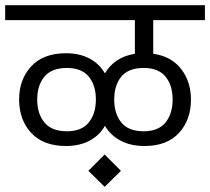

<svg xmlns="http://www.w3.org/2000/svg" viewBox="-30 -661 813 743"><path d="M0 0ZM563 -583V-453Q633 -443 671 -394Q709 -345 709 -276Q709 -197 662.5 -146.5Q616 -96 530 -96Q476 -96 437 -116.5Q398 -137 376 -174Q355 -137 316.5 -116.5Q278 -96 225 -96Q138 -96 91 -146.5Q44 -197 44 -276Q44 -354 91 -404.5Q138 -455 225 -455Q278 -455 316.5 -434.5Q355 -414 376 -377Q413 -440 492 -453V-583H-10V-641H763V-583ZM341 -276Q341 -331 313.5 -364.5Q286 -398 229 -398Q170 -398 142 -364.5Q114 -331 114 -276Q114 -221 142 -187Q170 -153 229 -153Q286 -153 313.5 -187Q341 -221 341 -276ZM526 -398Q467 -398 439.5 -364.5Q412 -331 412 -276Q412 -221 439.5 -187Q467 -153 526 -153Q583 -153 610.5 -187Q638 -221 638 -276Q638 -331 610.5 -364.5Q583 -398 526 -398ZM312 0 375 -63 438 0 375 62Z"/></svg>

Font: Biryani Light
Style: Regular
Weight: 300
Designer: Dan Reynolds and Mathieu Réguer
Foundry: Dan Reynolds and Mathieu Réguer
Version: Version 1.004; ttfautohint (v1.1) -l 5 -r 5 -G 72 -x 0 -D la